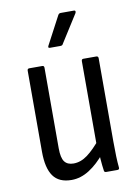

<svg xmlns="http://www.w3.org/2000/svg" viewBox="-81 -748 580 810"><g transform="rotate(-10 209.0 -343.0)"><path d="M160 8Q106 8 81.5 -26.5Q57 -61 57 -131V-478Q57 -487 65 -487H121Q129 -487 129 -478V-133Q129 -92 141.5 -75.5Q154 -59 180 -59Q211 -59 240 -80.5Q269 -102 304 -145L307 -81Q273 -39 236 -15.5Q199 8 160 8ZM309 0Q300 0 300 -9Q297 -29 295 -55Q293 -81 293 -98L289 -116V-478Q289 -487 297 -487H352Q361 -487 361 -478V-121Q361 -84 362 -57Q363 -30 365 -11Q367 0 357 0ZM166 -557Q157 -557 161 -566L225 -687Q229 -694 236 -694H293Q298 -694 299 -691Q300 -688 298 -683L222 -563Q220 -557 210 -557Z"/></g></svg>

Font: Sofia Sans Condensed
Style: Regular
Weight: 400
Designer: Botio Nikoltchev, Ani Petrova
Foundry: lettersoup
Version: Version 4.100